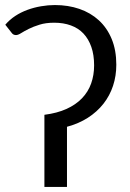

<svg xmlns="http://www.w3.org/2000/svg" viewBox="-20 -741 517 761"><path d="M1 -643Q18 -663 40.5 -677.8Q63 -692.5 89 -702Q115 -711.5 142.8 -716.2Q170.5 -721 197.5 -721Q250 -721 294.5 -705.8Q339 -690.5 371.8 -660.5Q404.5 -630.5 422.8 -586.2Q441 -542 441 -484.5Q441 -440 428 -400.8Q415 -361.5 389.8 -329.5Q364.5 -297.5 328.2 -274.2Q292 -251 245.5 -238.5V0H156V-286Q206.5 -292.5 243.5 -309.2Q280.5 -326 305 -351.5Q329.5 -377 341.2 -410Q353 -443 353 -482Q353 -523.5 342 -555Q331 -586.5 310.8 -608Q290.5 -629.5 261 -640.2Q231.5 -651 195 -651Q161.5 -651 136.8 -643.2Q112 -635.5 94 -626.5Q76 -617.5 63.8 -609.8Q51.5 -602 43.5 -602Q32.5 -602 26.5 -610.5Z"/></svg>

Font: Lato 2
Style: Regular
Weight: 400
Designer: Lukasz Dziedzic with Adam Twardoch and Botio Nikoltchev
Foundry: tyPoland Lukasz Dziedzic
Version: Version 2.015; 2015-08-06; http://www.latofonts.com/